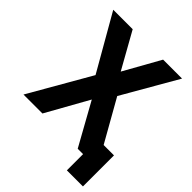

<svg xmlns="http://www.w3.org/2000/svg" viewBox="-229 -829 1089 1089"><g transform="rotate(45 315.0 -285.0)"><path d="M230 -367 39 -700H195L317 -482L439 -700H591L401 -370L543 -119H626V130H497V0H454L313 -254L171 0H19Z"/></g></svg>

Font: Golos UI
Style: Bold
Weight: 700
Designer: A.Korolkova, Vitaly Kuzmin
Foundry: ParaType Ltd
Version: Version 2.000